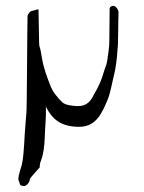

<svg xmlns="http://www.w3.org/2000/svg" viewBox="-20 -480 486 648"><path d="M81 124C81 121 114 85 114 85C114 73 116 68 119 60C127 39 130 12 131 -16C132 -52 136 -83 135 -118L133 -148C134 -138 134 -123 136 -118C156 -78 186 -52 247 -52C306 -52 325 -101 343 -143C353 -167 357 -196 364 -223C371 -250 375 -284 377 -318C379 -318 379 -433 380 -435C381 -446 373 -457 365 -460C357 -461 350 -457 350 -450L349 -342C349 -320 345 -297 342 -276C340 -261 335 -253 331 -239C323 -211 313 -187 298 -163C287 -140 274 -121 241 -122C221 -123 203 -125 191 -134C175 -149 158 -170 150 -191C139 -219 127 -251 122 -282L118 -304C116 -320 112 -320 112 -336L110 -448C109 -449 103 -448 92 -444C81 -444 74 -431 73 -427C72 -422 71 -102 69 -98C68 -85 67 -73 66 -61C62 -20 62 33 55 69C52 88 42 105 42 127L46 137C46 146 54 148 63 148C72 145 80 135 81 124Z"/></svg>

Font: Photofail
Style: Regular
Weight: 400
Foundry: Cannot Into Space Fonts
Version: Version 0.97